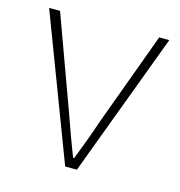

<svg xmlns="http://www.w3.org/2000/svg" viewBox="-85 -603 636 679"><g transform="rotate(15 233.0 -263.5)"><path d="M213 0H256L453 -527H416L291 -187C274 -136 254 -83 236 -37H232C214 -83 195 -136 177 -187L53 -527H13Z"/></g></svg>

Font: Noto Sans CJK SC Thin
Style: Regular
Weight: 100
Designer: Ryoko NISHIZUKA 西塚涼子 (kana, bopomofo & ideographs); Paul D. Hunt (Latin, Greek & Cyrillic); Sandoll Communications 산돌커뮤니
Foundry: Adobe
Version: Version 2.004;hotconv 1.0.118;makeotfexe 2.5.65603